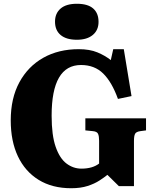

<svg xmlns="http://www.w3.org/2000/svg" viewBox="-20 -985 812 1019"><path d="M358 14Q257 14 185 -30.5Q113 -75 75 -155.5Q37 -236 37 -346Q37 -464 83 -548.5Q129 -633 210 -678.5Q291 -724 398 -724Q456 -724 497 -707Q538 -690 568 -666L581 -724H637L678 -475L606 -460Q574 -549 528 -594.5Q482 -640 410 -640Q254 -640 254 -371Q254 -267 275.5 -205.5Q297 -144 333 -117Q369 -90 412 -90Q471 -90 506 -117V-238Q506 -262 500.5 -274.5Q495 -287 473 -289L433 -293V-357H755V-293L725 -289Q703 -286 697 -275Q691 -264 691 -237V3H611L550 -57Q534 -44 508 -27Q482 -10 445 2Q408 14 358 14ZM388 -774Q332 -774 302 -799Q272 -824 272 -870Q272 -914 301.5 -939.5Q331 -965 388 -965Q446 -965 474.5 -940Q503 -915 503 -869Q503 -825 472.5 -799.5Q442 -774 388 -774Z"/></svg>

Font: Literata 36pt ExtraBold
Style: Regular
Weight: 800
Designer: Latin by Veronika Burian and Jose Scaglione. Greek by Irene Vlachou. Cyrillic by Vera Evstafieva.
Foundry: TypeTogether
Version: Version 3.002